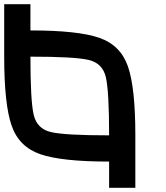

<svg xmlns="http://www.w3.org/2000/svg" viewBox="-20 -895 790 915"><path d="M500 0V-125Q273.4 -125 171.9 -160.2Q70.3 -195.3 35.2 -296.9Q0 -398.4 0 -625V-875H125V-750Q351.6 -750 453.1 -714.8Q554.7 -679.7 589.8 -578.1Q625 -476.6 625 -250V0ZM125 -625Q125 -414.1 140.6 -347.7Q156.2 -281.2 222.7 -265.6Q289.1 -250 500 -250Q500 -460.9 484.4 -527.3Q468.8 -593.8 402.3 -609.4Q335.9 -625 125 -625Z"/></svg>

Font: CraftyPE
Style: Regular
Weight: 400
Designer: Erek Butcher
Foundry: Haunted Coop
Version: Version 0.018;April 4, 2024;FontCreator 15.0.0.2962 64-bit